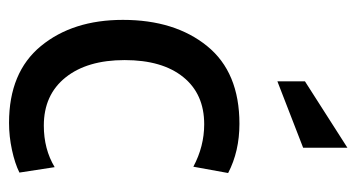

<svg xmlns="http://www.w3.org/2000/svg" viewBox="-202 -577 789 425"><g transform="rotate(90 192.5 -364.5)"><path d="M24 -242Q24 -357 82 -428.5Q140 -500 254 -500Q315 -500 363 -475L349 -398Q304 -422 255 -422Q188 -422 150.5 -375.5Q113 -329 113 -246Q113 -163 151.5 -115Q190 -67 258 -67Q310 -67 350 -91L362 -13Q342 -3 312 3.5Q282 10 252 10Q140 10 82 -60.5Q24 -131 24 -242ZM160 -645 307 -739V-641L160 -584Z"/></g></svg>

Font: Cabin Condensed
Style: Regular
Weight: 400
Width: 3
Designer: Pablo Impallari
Foundry: Pablo Impallari. http://www.impallari.com Igino Marini. http://www.ikern.com
Version: Version 2.200